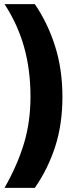

<svg xmlns="http://www.w3.org/2000/svg" viewBox="-20 -754 366 932"><path d="M149 158H2Q65 47 96.5 -58Q128 -163 128 -285Q128 -415 97 -525.5Q66 -636 2 -734H149Q211 -644 247 -531Q283 -418 283 -284Q283 -151 248 -42.5Q213 66 149 158Z"/></svg>

Font: Noto Sans UI CondBlack
Style: Regular
Weight: 900
Width: 3
Designer: Monotype Design Team
Foundry: Monotype Imaging Inc.
Version: Version 1.001